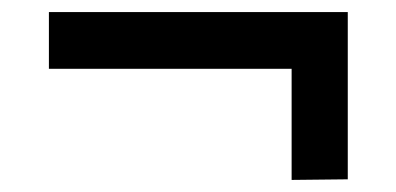

<svg xmlns="http://www.w3.org/2000/svg" viewBox="-20 -384 656 318"><path d="M463 -86V-270H61V-364H556V-87Z"/></svg>

Font: Cazoo Sans Medium
Style: Regular
Weight: 500
Designer: Jonathan Barnbrook, Julián Moncada
Foundry: Barnbrook Fonts
Version: Version 2.000;Glyphs 3.3 (3337)